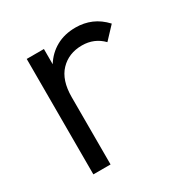

<svg xmlns="http://www.w3.org/2000/svg" viewBox="-120 -579 653 677"><g transform="rotate(-30 207.0 -240.0)"><path d="M71 0V-470H141V-408Q162 -442 196 -461Q230 -480 275 -480Q309 -480 338.5 -467.5Q368 -455 393 -428L347 -379Q313 -414 263 -414Q209 -414 175 -378.5Q141 -343 141 -274V0Z"/></g></svg>

Font: Outfit Light
Style: Regular
Weight: 300
Designer: Rodrigo Fuenzalida
Foundry: fragTYPE
Version: Version 1.100; ttfautohint (v1.8.4.7-5d5b)